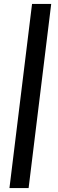

<svg xmlns="http://www.w3.org/2000/svg" viewBox="-20 -794 299 982"><path d="M28.3 168 143.9 -773.8H241.9L126.3 168Z"/></svg>

Font: Aleo
Style: Italic
Weight: 400
Italic angle: -7°
Designer: Alessio Laiso
Foundry: Alessio Laiso
Version: Version 2.001;gftools[0.9.29]